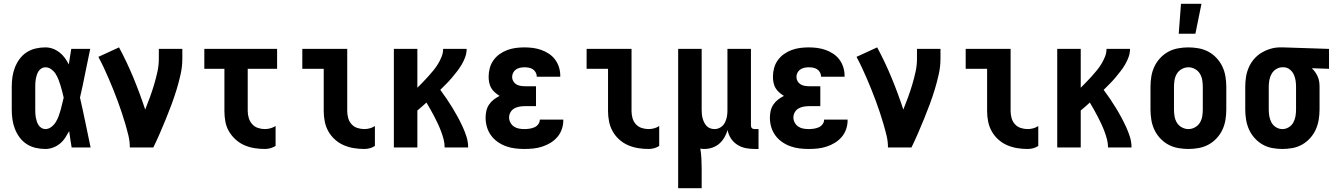

<svg xmlns="http://www.w3.org/2000/svg" viewBox="-20 -778 7040 1013"><path d="M219 8Q193 8 167.5 2Q142 -4 120.5 -18Q99 -32 83.5 -53Q68 -74 58.5 -98.5Q49 -123 45.5 -148.5Q42 -174 42 -200V-320Q42 -346 45.5 -371.5Q49 -397 58.5 -421.5Q68 -446 83.5 -467Q99 -488 120.5 -502Q142 -516 167.5 -522Q193 -528 219 -528Q240 -528 259 -521Q278 -514 294 -501.5Q310 -489 322 -472.5Q334 -456 343 -438Q346 -459 349.5 -479.5Q353 -500 356 -520H456Q442 -456 429.5 -391.5Q417 -327 402 -263Q417 -198 430.5 -132Q444 -66 458 0H358Q354 -22 351 -43.5Q348 -65 345 -86Q335 -68 323.5 -50.5Q312 -33 296 -20Q280 -7 260 0.5Q240 8 219 8ZM219 -97Q236 -97 250.5 -108Q265 -119 274 -133.5Q283 -148 289 -164Q295 -180 299.5 -196.5Q304 -213 308 -230Q312 -247 316 -263Q312 -280 308 -296Q304 -312 299 -328Q294 -344 288 -359.5Q282 -375 273 -389Q264 -403 250 -413Q236 -423 219 -423Q209 -423 199.5 -417.5Q190 -412 184 -403Q178 -394 174.5 -383.5Q171 -373 169 -362.5Q167 -352 166.5 -341.5Q166 -331 166 -320V-200Q166 -189 166.5 -178.5Q167 -168 169 -157.5Q171 -147 174.5 -136.5Q178 -126 184 -117Q190 -108 199.5 -102.5Q209 -97 219 -97Z M665 0Q665 -32 657.5 -63Q650 -94 641 -124.5Q632 -155 622 -185Q612 -215 601 -245Q590 -275 578 -304.5Q566 -334 553.5 -363.5Q541 -393 527.5 -421.5Q514 -450 499 -478L608 -528Q650 -450 684 -367.5Q718 -285 746 -200Q759 -232 771 -265Q783 -298 793 -331.5Q803 -365 810.5 -399Q818 -433 818 -468V-520H942V-468Q942 -427 933 -386.5Q924 -346 912 -306.5Q900 -267 885.5 -228Q871 -189 855.5 -151Q840 -113 823.5 -75Q807 -37 789 0Z M1377 8Q1350 8 1322 3.5Q1294 -1 1269 -12Q1244 -23 1223 -42Q1202 -61 1188 -85Q1174 -109 1169 -136.5Q1164 -164 1164 -192V-415H1058V-520H1442V-415H1287V-192Q1287 -174 1292.5 -155.5Q1298 -137 1310.5 -123Q1323 -109 1341 -103Q1359 -97 1377 -97Q1392 -97 1406.5 -101Q1421 -105 1434 -113V-8Q1421 0 1406.5 4Q1392 8 1377 8Z M1902 8Q1874 8 1846.5 3.5Q1819 -1 1793.5 -12Q1768 -23 1747 -42Q1726 -61 1712.5 -85Q1699 -109 1693.5 -136.5Q1688 -164 1688 -192V-415H1575V-520H1812V-192Q1812 -174 1817 -155.5Q1822 -137 1834.5 -123Q1847 -109 1865 -103Q1883 -97 1902 -97Q1917 -97 1931.5 -101Q1946 -105 1958 -113V-8Q1946 0 1931.5 4Q1917 8 1902 8Z M2058 0V-520H2182V-315Q2197 -330 2211.5 -345Q2226 -360 2240 -375.5Q2254 -391 2267.5 -407.5Q2281 -424 2291.5 -441.5Q2302 -459 2310 -479Q2318 -499 2318 -520H2442Q2442 -498 2434.5 -477Q2427 -456 2416 -437.5Q2405 -419 2391.5 -401.5Q2378 -384 2364 -367.5Q2350 -351 2334.5 -335.5Q2319 -320 2303 -304Q2320 -281 2336 -257.5Q2352 -234 2367 -209.5Q2382 -185 2395.5 -160Q2409 -135 2421 -109Q2433 -83 2441.5 -56Q2450 -29 2450 0H2326Q2326 -22 2320.5 -43Q2315 -64 2307.5 -84Q2300 -104 2291 -123.5Q2282 -143 2272 -162Q2262 -181 2251.5 -200Q2241 -219 2230 -237Q2218 -226 2206 -215.5Q2194 -205 2182 -195V0Z M2747 8Q2722 8 2697.5 5Q2673 2 2649.5 -6.5Q2626 -15 2605.5 -29.5Q2585 -44 2570.5 -64Q2556 -84 2549 -108Q2542 -132 2542 -157Q2542 -175 2546 -193Q2550 -211 2560.5 -226.5Q2571 -242 2585.5 -253Q2600 -264 2616 -272Q2603 -280 2591 -290.5Q2579 -301 2571.5 -314Q2564 -327 2561 -342.5Q2558 -358 2558 -373Q2558 -396 2564 -418.5Q2570 -441 2583.5 -460Q2597 -479 2616 -492.5Q2635 -506 2656.5 -514Q2678 -522 2701 -525Q2724 -528 2747 -528Q2770 -528 2792.5 -525Q2815 -522 2836 -514.5Q2857 -507 2876 -494.5Q2895 -482 2908.5 -464Q2922 -446 2929 -424Q2936 -402 2936 -380V-373H2812V-375Q2812 -386 2806 -396.5Q2800 -407 2790.5 -413Q2781 -419 2769.5 -421Q2758 -423 2747 -423Q2735 -423 2723.5 -420.5Q2712 -418 2702.5 -411.5Q2693 -405 2687.5 -394.5Q2682 -384 2682 -372Q2682 -360 2688 -349.5Q2694 -339 2704 -333Q2714 -327 2726 -325Q2738 -323 2750 -323H2808V-218H2750Q2735 -218 2720.5 -215.5Q2706 -213 2693.5 -206Q2681 -199 2673.5 -186Q2666 -173 2666 -158Q2666 -144 2673 -131Q2680 -118 2692 -110Q2704 -102 2718.5 -99.5Q2733 -97 2747 -97Q2760 -97 2773.5 -99Q2787 -101 2799 -106Q2811 -111 2819.5 -122Q2828 -133 2828 -146V-147H2952V-143Q2952 -119 2944 -96Q2936 -73 2920.5 -55Q2905 -37 2884.5 -24.5Q2864 -12 2841 -4.5Q2818 3 2794.5 5.5Q2771 8 2747 8Z M3402 8Q3374 8 3346.5 3.5Q3319 -1 3293.5 -12Q3268 -23 3247 -42Q3226 -61 3212.5 -85Q3199 -109 3193.5 -136.5Q3188 -164 3188 -192V-415H3075V-520H3312V-192Q3312 -174 3317 -155.5Q3322 -137 3334.5 -123Q3347 -109 3365 -103Q3383 -97 3402 -97Q3417 -97 3431.5 -101Q3446 -105 3458 -113V-8Q3446 0 3431.5 4Q3417 8 3402 8Z M3558 215V-520H3682V-200Q3682 -188 3683 -176.5Q3684 -165 3687 -154Q3690 -143 3695 -132.5Q3700 -122 3708 -113.5Q3716 -105 3727 -101Q3738 -97 3750 -97Q3767 -97 3781.5 -106Q3796 -115 3804 -130Q3812 -145 3815 -161.5Q3818 -178 3818 -194V-520H3942V-117Q3942 -113 3943 -109Q3944 -105 3947 -102Q3950 -99 3954 -98Q3958 -97 3962 -97H3982V8H3962Q3938 8 3914.5 3.5Q3891 -1 3870.5 -14Q3850 -27 3836.5 -47.5Q3823 -68 3819 -92Q3813 -72 3802 -53Q3791 -34 3775 -20Q3759 -6 3738 1Q3717 8 3696 8Q3691 8 3685.5 7.5Q3680 7 3675 6Q3679 31 3680.5 56.5Q3682 82 3682 107V215Z M4247 8Q4222 8 4197.5 5Q4173 2 4149.5 -6.5Q4126 -15 4105.5 -29.5Q4085 -44 4070.5 -64Q4056 -84 4049 -108Q4042 -132 4042 -157Q4042 -175 4046 -193Q4050 -211 4060.5 -226.5Q4071 -242 4085.5 -253Q4100 -264 4116 -272Q4103 -280 4091 -290.5Q4079 -301 4071.5 -314Q4064 -327 4061 -342.5Q4058 -358 4058 -373Q4058 -396 4064 -418.5Q4070 -441 4083.5 -460Q4097 -479 4116 -492.5Q4135 -506 4156.5 -514Q4178 -522 4201 -525Q4224 -528 4247 -528Q4270 -528 4292.5 -525Q4315 -522 4336 -514.5Q4357 -507 4376 -494.5Q4395 -482 4408.5 -464Q4422 -446 4429 -424Q4436 -402 4436 -380V-373H4312V-375Q4312 -386 4306 -396.5Q4300 -407 4290.5 -413Q4281 -419 4269.5 -421Q4258 -423 4247 -423Q4235 -423 4223.5 -420.5Q4212 -418 4202.5 -411.5Q4193 -405 4187.5 -394.5Q4182 -384 4182 -372Q4182 -360 4188 -349.5Q4194 -339 4204 -333Q4214 -327 4226 -325Q4238 -323 4250 -323H4308V-218H4250Q4235 -218 4220.5 -215.5Q4206 -213 4193.5 -206Q4181 -199 4173.5 -186Q4166 -173 4166 -158Q4166 -144 4173 -131Q4180 -118 4192 -110Q4204 -102 4218.5 -99.5Q4233 -97 4247 -97Q4260 -97 4273.5 -99Q4287 -101 4299 -106Q4311 -111 4319.5 -122Q4328 -133 4328 -146V-147H4452V-143Q4452 -119 4444 -96Q4436 -73 4420.5 -55Q4405 -37 4384.5 -24.5Q4364 -12 4341 -4.5Q4318 3 4294.5 5.5Q4271 8 4247 8Z M4665 0Q4665 -32 4657.5 -63Q4650 -94 4641 -124.5Q4632 -155 4622 -185Q4612 -215 4601 -245Q4590 -275 4578 -304.5Q4566 -334 4553.5 -363.5Q4541 -393 4527.5 -421.5Q4514 -450 4499 -478L4608 -528Q4650 -450 4684 -367.5Q4718 -285 4746 -200Q4759 -232 4771 -265Q4783 -298 4793 -331.5Q4803 -365 4810.5 -399Q4818 -433 4818 -468V-520H4942V-468Q4942 -427 4933 -386.5Q4924 -346 4912 -306.5Q4900 -267 4885.5 -228Q4871 -189 4855.5 -151Q4840 -113 4823.5 -75Q4807 -37 4789 0Z M5402 8Q5374 8 5346.5 3.5Q5319 -1 5293.5 -12Q5268 -23 5247 -42Q5226 -61 5212.5 -85Q5199 -109 5193.5 -136.5Q5188 -164 5188 -192V-415H5075V-520H5312V-192Q5312 -174 5317 -155.5Q5322 -137 5334.5 -123Q5347 -109 5365 -103Q5383 -97 5402 -97Q5417 -97 5431.5 -101Q5446 -105 5458 -113V-8Q5446 0 5431.5 4Q5417 8 5402 8Z M5558 0V-520H5682V-315Q5697 -330 5711.5 -345Q5726 -360 5740 -375.5Q5754 -391 5767.5 -407.5Q5781 -424 5791.5 -441.5Q5802 -459 5810 -479Q5818 -499 5818 -520H5942Q5942 -498 5934.5 -477Q5927 -456 5916 -437.5Q5905 -419 5891.5 -401.5Q5878 -384 5864 -367.5Q5850 -351 5834.5 -335.5Q5819 -320 5803 -304Q5820 -281 5836 -257.5Q5852 -234 5867 -209.5Q5882 -185 5895.5 -160Q5909 -135 5921 -109Q5933 -83 5941.5 -56Q5950 -29 5950 0H5826Q5826 -22 5820.5 -43Q5815 -64 5807.5 -84Q5800 -104 5791 -123.5Q5782 -143 5772 -162Q5762 -181 5751.5 -200Q5741 -219 5730 -237Q5718 -226 5706 -215.5Q5694 -205 5682 -195V0Z M6250 8Q6223 8 6195.5 3Q6168 -2 6144 -15Q6120 -28 6101 -48.5Q6082 -69 6070.5 -93.5Q6059 -118 6054.5 -145.5Q6050 -173 6050 -200V-320Q6050 -347 6054.5 -374.5Q6059 -402 6070.5 -426.5Q6082 -451 6101 -471.5Q6120 -492 6144 -505Q6168 -518 6195.5 -523Q6223 -528 6250 -528Q6277 -528 6304.5 -523Q6332 -518 6356 -505Q6380 -492 6399 -471.5Q6418 -451 6429.5 -426.5Q6441 -402 6445.5 -374.5Q6450 -347 6450 -320V-200Q6450 -173 6445.5 -145.5Q6441 -118 6429.5 -93.5Q6418 -69 6399 -48.5Q6380 -28 6356 -15Q6332 -2 6304.5 3Q6277 8 6250 8ZM6250 -97Q6268 -97 6284.5 -106Q6301 -115 6310.5 -130.5Q6320 -146 6323 -164Q6326 -182 6326 -200V-320Q6326 -338 6323 -356Q6320 -374 6310.5 -389.5Q6301 -405 6284.5 -414Q6268 -423 6250 -423Q6232 -423 6215.5 -414Q6199 -405 6189.5 -389.5Q6180 -374 6177 -356Q6174 -338 6174 -320V-200Q6174 -182 6177 -164Q6180 -146 6189.5 -130.5Q6199 -115 6215.5 -106Q6232 -97 6250 -97ZM6199 -600 6211 -758H6319L6287 -600Z M6746 8Q6719 8 6692 3Q6665 -2 6641.5 -15.5Q6618 -29 6599.5 -49.5Q6581 -70 6570 -94.5Q6559 -119 6554.5 -146Q6550 -173 6550 -200V-320Q6550 -346 6554 -372Q6558 -398 6568.5 -422Q6579 -446 6596 -466Q6613 -486 6635.5 -499.5Q6658 -513 6683 -520.5Q6708 -528 6734 -528H6750L6992 -520V-415L6901 -418Q6911 -409 6919 -397.5Q6927 -386 6932.5 -373.5Q6938 -361 6940 -347.5Q6942 -334 6942 -320V-200Q6942 -173 6937.5 -146Q6933 -119 6922 -94.5Q6911 -70 6892.5 -49.5Q6874 -29 6850.5 -15.5Q6827 -2 6800 3Q6773 8 6746 8ZM6746 -97Q6764 -97 6779.5 -106.5Q6795 -116 6803.5 -131.5Q6812 -147 6815 -164.5Q6818 -182 6818 -200V-320Q6818 -337 6815.5 -353.5Q6813 -370 6806 -385Q6799 -400 6785.5 -411Q6772 -422 6755 -423H6745Q6728 -423 6712.5 -413Q6697 -403 6688.5 -387.5Q6680 -372 6677 -355Q6674 -338 6674 -320V-200Q6674 -182 6677 -164.5Q6680 -147 6688.5 -131.5Q6697 -116 6712.5 -106.5Q6728 -97 6746 -97Z"/></svg>

Font: Iosevka Term Curly Extrabold
Style: Regular
Weight: 800
Designer: Belleve Invis
Foundry: Belleve Invis
Version: Version 32.3.0